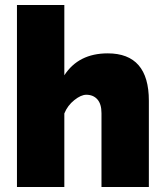

<svg xmlns="http://www.w3.org/2000/svg" viewBox="-20 -750 661 770"><path d="M577 0H387V-296Q387 -333 370.5 -351.5Q354 -370 326 -370Q305 -370 278 -348.5Q251 -327 238 -295V0H48V-730H238V-448Q295 -536 412 -536Q577 -536 577 -346Z"/></svg>

Font: Raleway-v4020 Black
Style: Regular
Weight: 900
Designer: Matt McInerney, Pablo Impallari, Rodrigo Fuenzalida
Foundry: Matt McInerney, Pablo Impallari, Rodrigo Fuenzalida
Version: Version 4.020;PS 004.020;hotconv 1.0.88;makeotf.lib2.5.64775